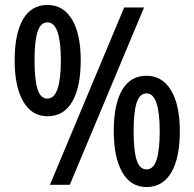

<svg xmlns="http://www.w3.org/2000/svg" viewBox="-20 -744 783 773"><path d="M171 -724Q235 -724 270 -665.5Q305 -607 305 -501Q305 -394 271 -335Q237 -276 171 -276Q108 -276 73.5 -335.5Q39 -395 39 -501Q39 -608 72.5 -666Q106 -724 171 -724ZM560 -714 261 0H181L480 -714ZM171 -654Q143 -654 131 -615.5Q119 -577 119 -501Q119 -424 131 -385.5Q143 -347 171 -347Q225 -347 225 -501Q225 -654 171 -654ZM570 -439Q633 -439 668.5 -380.5Q704 -322 704 -216Q704 -108 669.5 -49.5Q635 9 570 9Q506 9 472 -51Q438 -111 438 -216Q438 -324 471.5 -381.5Q505 -439 570 -439ZM570 -368Q542 -368 530 -330Q518 -292 518 -216Q518 -138 530 -100Q542 -62 570 -62Q598 -62 610.5 -101Q623 -140 623 -216Q623 -290 610 -329Q597 -368 570 -368Z"/></svg>

Font: Noto Sans Lao Condensed Medium
Style: Regular
Weight: 500
Width: 3
Designer: Monotype Design Team
Foundry: Monotype Imaging Inc.
Version: Version 2.003; ttfautohint (v1.8.4.7-5d5b)